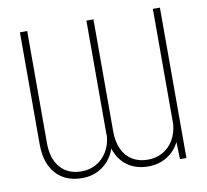

<svg xmlns="http://www.w3.org/2000/svg" viewBox="-79 -794 958 889"><g transform="rotate(-10 400.0 -349.5)"><path d="M70.3 -707H104.5V-179.7Q104.5 -106.9 140.4 -65.2Q176.3 -23.4 240.2 -23.4Q278.3 -23.4 309.1 -40.5Q339.8 -57.6 359.4 -88.9Q378.9 -120.1 383.3 -160.6L382.8 -179.7V-707H416V-179.7Q416 -131.3 432.4 -96.2Q448.7 -61 479.5 -42.2Q510.3 -23.4 552.7 -23.4Q591.3 -23.4 622.3 -41Q653.3 -58.6 672.4 -90.6Q691.4 -122.6 695.3 -164.1V-707H728.5V0H698.2L695.8 -81.1Q675.3 -39.6 636.7 -15.9Q598.1 7.8 549.8 7.8Q490.7 7.8 450.4 -21.5Q410.2 -50.8 393.6 -103.5Q376 -52.2 334.5 -22.2Q293 7.8 238.3 7.8Q185.5 7.8 147.7 -14.9Q109.9 -37.6 90.1 -79.8Q70.3 -122.1 70.3 -179.7Z"/></g></svg>

Font: Pretendard GOV Thin
Style: Regular
Weight: 100
Designer: Base glyphs from Inter by Rasmus Andersson; Hangeul glyphs from Noto Sans CJK(Source Han Sans) by Jang Soo-young and Kan
Foundry: Kil Hyung-jin
Version: Version 1.309